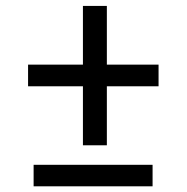

<svg xmlns="http://www.w3.org/2000/svg" viewBox="-20 -639 640 658"><path d="M346.2 -417.5V-618.7H264.2V-417.5H76.2V-343.3H264.2V-141.1H346.2V-343.3H523.4V-417.5ZM502.9 -0.5V-74.2H95.2V-0.5Z"/></svg>

Font: Roboto Mono
Style: Regular
Weight: 400
Monospace: yes
Designer: Google
Version: Version 3.000